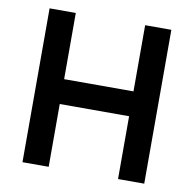

<svg xmlns="http://www.w3.org/2000/svg" viewBox="-77 -759 845 837"><g transform="rotate(10 345.5 -340.5)"><path d="M499 0V-681H615V0ZM76 0V-681H192V0ZM152 -278V-388H535V-278Z"/></g></svg>

Font: Gabarito Medium
Style: Regular
Weight: 500
Designer: Leandro Assis / Alvaro Franca / Felipe Casaprima
Foundry: Naipe Foundry
Version: Version 1.000